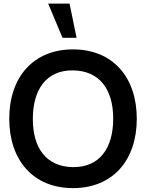

<svg xmlns="http://www.w3.org/2000/svg" viewBox="-20 -1002 790 1038"><path d="M240.5 -982.5H356L394 -797.5H318ZM374.5 15C590.5 15 719.5 -136.5 719.5 -360C719.5 -583.5 590.5 -735 374.5 -735C159 -735 30 -583.5 30 -360C30 -136.5 159 15 374.5 15ZM374.5 -98.5C229.5 -100.5 157 -202.5 157.5 -360C158 -517.5 229.5 -623 374.5 -621.5C519.5 -619.5 592 -517.5 592 -360C592 -202.5 519.5 -97 374.5 -98.5Z"/></svg>

Font: Hauora
Style: Bold
Weight: 700
Designer: Wayne Shih
Foundry: WCYS
Version: Version 1.001;hotconv 1.0.109;makeotfexe 2.5.65596